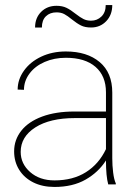

<svg xmlns="http://www.w3.org/2000/svg" viewBox="-20 -731 541 761"><path d="M341 -622Q317 -622 301 -630Q285 -638 265 -654Q248 -668 235 -675Q222 -682 204 -682Q178 -682 162 -666.5Q146 -651 146 -622H119Q119 -660 143 -684Q167 -708 204 -708Q227 -708 243.5 -700Q260 -692 280 -676Q298 -662 311 -655.5Q324 -649 341 -649Q365 -649 382 -665.5Q399 -682 399 -711H425Q425 -672 401 -647Q377 -622 341 -622ZM241 -502Q195 -502 157 -485.5Q119 -469 97 -439.5Q75 -410 75 -375L50 -376Q50 -416 75 -451Q100 -486 143.5 -506.5Q187 -527 241 -527Q325 -527 375 -485Q425 -443 425 -364V-104Q425 -75 428.5 -47Q432 -19 439 -4V0H409Q400 -32 400 -95Q370 -48 319 -19Q268 10 196 10Q148 10 112 -8Q76 -26 56 -58Q36 -90 36 -131Q36 -177 64.5 -213Q93 -249 147 -269Q201 -289 275 -289H400V-365Q400 -430 358.5 -466Q317 -502 241 -502ZM400 -140V-263H277Q178 -263 120 -226Q62 -189 62 -129Q62 -82 99.5 -49Q137 -16 196 -16Q269 -16 320.5 -48.5Q372 -81 400 -140Z"/></svg>

Font: FreesentationVF
Style: Regular
Weight: 400
Designer: glyphs from Roboto by Christian Robertson / Hangul glyphs from Noto Sans CJK(Source Han Sans) by Jang Soo-young and Kang
Foundry: PT&
Version: Version 2.001;Glyphs 3.3.1 (3343)